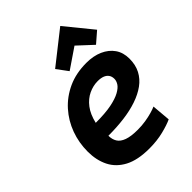

<svg xmlns="http://www.w3.org/2000/svg" viewBox="-225 -885 1009 1009"><g transform="rotate(-45 280.0 -380.5)"><path d="M283 13Q197 13 144 -15Q91 -43 66.5 -92Q42 -141 42 -205Q42 -271 64 -331Q86 -391 128 -438Q170 -485 230 -512.5Q290 -540 367 -540Q419 -540 458.5 -522.5Q498 -505 520.5 -473Q543 -441 543 -395Q543 -349 525 -314.5Q507 -280 474 -256Q441 -232 395.5 -216.5Q350 -201 295 -194Q240 -187 178 -187Q178 -160 190 -140.5Q202 -121 231 -110.5Q260 -100 310 -100Q340 -100 368 -104.5Q396 -109 418.5 -115.5Q441 -122 454 -128L463 -24Q436 -11 388 1Q340 13 283 13ZM179 -282Q250 -282 295 -291Q340 -300 366 -314.5Q392 -329 402 -345Q412 -361 412 -376Q412 -394 403.5 -406Q395 -418 379.5 -424Q364 -430 341 -430Q307 -430 274 -414.5Q241 -399 216 -366.5Q191 -334 179 -282ZM274 -571 228 -633 407 -774 530 -623 470 -571 387 -648Z"/></g></svg>

Font: Ubuntu Sans Mono
Style: Bold Italic
Weight: 700
Italic angle: -13.5°
Monospace: yes
Designer: Dalton Maag Ltd
Foundry: Dalton Maag Ltd
Version: Version 1.006